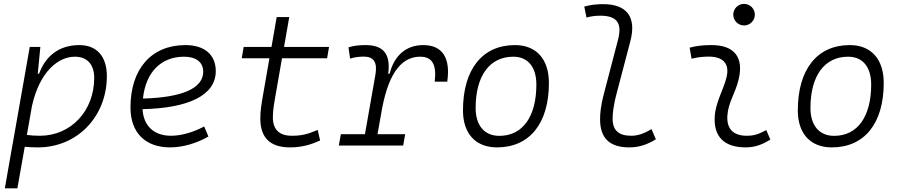

<svg xmlns="http://www.w3.org/2000/svg" viewBox="-20 -764 4728 1008"><path d="M71.3 224.6 109.9 6.8C132.8 8.8 156.2 9.8 179.2 9.8C385.3 9.8 541 -151.4 541 -364.7C541 -468.3 487.8 -527.3 396.5 -527.3C289.1 -527.3 218.8 -468.8 185.1 -377H177.7L178.7 -381.8L191.9 -517.6H136.2L45.4 -2L44.4 -0.5C44.4 -0.5 44.9 -0.5 44.9 -0.5L5.4 224.6ZM121.1 -55.7 147.9 -208C188.5 -389.2 286.1 -466.3 373.5 -466.3C437.5 -466.3 474.6 -425.8 474.6 -355C474.6 -181.6 352.1 -51.3 189.9 -51.3C163.6 -51.3 140.1 -52.7 121.1 -55.7Z M877.9 -51.3C788.6 -51.3 732.9 -103 728.5 -190.9C970.2 -196.3 1112.8 -263.7 1112.8 -390.6C1112.8 -476.6 1053.7 -527.3 953.6 -527.3C774.9 -527.3 665 -402.3 665 -199.7C665 -67.9 742.2 9.8 873.5 9.8C938 9.8 1012.2 -11.2 1074.2 -47.4L1051.8 -100.1C995.1 -69.3 931.2 -51.3 877.9 -51.3ZM730.5 -246.6C744.6 -383.8 824.7 -466.3 946.3 -466.3C1010.3 -466.3 1046.9 -436.5 1046.9 -387.7C1046.9 -298.8 933.1 -252 730.5 -246.6Z M1502.9 9.8C1567.9 9.8 1615.7 -6.3 1660.6 -26.4L1647.9 -82C1595.2 -59.1 1563 -51.3 1512.2 -51.3C1446.3 -51.3 1412.6 -83.5 1412.6 -147.9C1412.6 -188 1418.5 -217.3 1430.7 -287.1L1460.4 -458H1697.3L1707.5 -517.6H1471.2L1498.5 -674.3H1432.6L1405.3 -517.6H1259.3L1249 -458H1394.5L1364.7 -287.1C1352.1 -215.8 1346.7 -184.1 1346.7 -141.6C1346.7 -40.5 1398.4 9.8 1502.9 9.8Z M1758.8 0H2096.7L2107.4 -59.6H1961.9L1986.3 -196.3C2024.9 -397.5 2098.1 -466.3 2186 -466.3C2250 -466.3 2272.9 -423.8 2262.2 -335.4H2328.1C2346.2 -460 2302.7 -527.3 2202.1 -527.3C2111.8 -527.3 2049.8 -472.7 2025.4 -377H2018.1C2031.7 -479 1994.1 -527.3 1899.9 -527.3C1867.7 -527.3 1837.4 -524.4 1809.6 -515.6L1817.9 -456.5C1841.8 -463.9 1865.7 -466.8 1890.6 -466.8C1941.9 -466.8 1961.9 -436.5 1951.2 -373.5L1896 -59.6H1769.5Z M2588.9 9.8C2760.3 9.8 2861.8 -115.7 2861.8 -328.6C2861.8 -453.6 2795.4 -527.3 2683.6 -527.3C2512.2 -527.3 2410.6 -399.9 2410.6 -184.1C2410.6 -62.5 2477.1 9.8 2588.9 9.8ZM2601.6 -50.8C2522.9 -50.8 2477.1 -105.5 2477.1 -197.3C2477.1 -366.2 2550.8 -466.3 2674.8 -466.3C2751.5 -466.3 2795.9 -412.1 2795.9 -320.3C2795.9 -150.9 2723.6 -50.8 2601.6 -50.8Z M3284.2 9.8C3335.4 9.8 3379.9 -5.9 3423.3 -32.7L3400.4 -86.4C3360.4 -62 3328.6 -51.3 3293.5 -51.3C3227.5 -51.3 3195.8 -80.6 3196.3 -141.6C3196.3 -162.1 3198.2 -202.1 3218.3 -277.3L3289.1 -546.9C3323.2 -675.3 3270.5 -742.2 3146.5 -742.2C3113.3 -742.2 3080.1 -738.8 3047.4 -729.5L3059.1 -671.9C3083 -678.7 3107.4 -681.6 3130.9 -681.6C3220.7 -681.6 3247.1 -641.6 3224.6 -555.2L3151.9 -277.3C3132.8 -206.1 3130.4 -165 3130.4 -138.2C3130.4 -38.6 3180.2 9.8 3284.2 9.8Z M4002.9 -81.1C3962.9 -59.6 3939 -51.3 3900.9 -51.3C3829.6 -51.3 3793.9 -87.4 3798.8 -157.7C3803.2 -225.6 3840.8 -275.4 3857.4 -345.2C3886.7 -463.9 3834.5 -527.3 3715.8 -527.3C3677.2 -527.3 3638.7 -524.4 3600.6 -513.7L3610.8 -455.6C3640.6 -463.4 3670.4 -466.8 3700.2 -466.8C3778.3 -466.8 3812.5 -428.2 3793.5 -355C3778.3 -293.9 3736.8 -226.1 3732.4 -153.3C3725.6 -46.4 3782.2 9.8 3895 9.8C3948.2 9.8 3987.3 -8.3 4024.4 -31.2ZM3886.2 -630.4C3917.5 -630.4 3942.9 -655.8 3942.9 -687C3942.9 -718.3 3917.5 -743.7 3886.2 -743.7C3855 -743.7 3829.6 -718.3 3829.6 -687C3829.6 -655.8 3855 -630.4 3886.2 -630.4Z M4346.7 9.8C4518.1 9.8 4619.6 -115.7 4619.6 -328.6C4619.6 -453.6 4553.2 -527.3 4441.4 -527.3C4270 -527.3 4168.5 -399.9 4168.5 -184.1C4168.5 -62.5 4234.9 9.8 4346.7 9.8ZM4359.4 -50.8C4280.8 -50.8 4234.9 -105.5 4234.9 -197.3C4234.9 -366.2 4308.6 -466.3 4432.6 -466.3C4509.3 -466.3 4553.7 -412.1 4553.7 -320.3C4553.7 -150.9 4481.4 -50.8 4359.4 -50.8Z"/></svg>

Font: Cascadia Code NF Light
Style: Italic
Weight: 300
Italic angle: -10°
Monospace: yes
Designer: Aaron Bell
Foundry: Saja Typeworks
Version: Version 2404.023